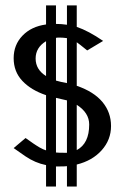

<svg xmlns="http://www.w3.org/2000/svg" viewBox="-20 -680 460 700"><path d="M356 -530.8 297.9 -496.1Q266.1 -522 259.8 -525.9V-367.2Q322.3 -345.7 353.5 -308.1Q384.8 -270.5 384.8 -220.5Q384.8 -170.4 350.8 -132.3Q316.9 -94.2 259.8 -80.1V0H224.1V-74.2Q216.3 -73.2 199.2 -73.2H184.1V0H147.9V-78.1Q108.4 -85.9 72.3 -110.4Q59.6 -119.1 29.8 -140.1L73.2 -176.8Q77.1 -174.3 87.2 -167Q97.2 -159.7 100.6 -157.5Q104 -155.3 111.8 -150.1Q119.6 -145 124 -142.6Q137.7 -134.8 147.9 -131.8V-333Q92.8 -351.6 61.3 -385.3Q29.8 -418.9 29.8 -467.8Q29.8 -516.6 62 -550Q94.2 -583.5 147.9 -590.8V-660.2H184.1V-592.8Q204.1 -592.8 224.1 -589.8V-660.2H259.8V-582Q302.7 -567.4 356 -530.8ZM147.9 -402.8V-529.8Q109.9 -506.8 109.9 -466.6Q109.9 -426.3 147.9 -402.8ZM184.1 -323.2V-124Q192.9 -123 213.9 -123H224.1V-314Q211.4 -317.4 184.1 -323.2ZM184.1 -386.2Q200.7 -381.3 224.1 -377V-541Q208.5 -543 197.8 -543Q187 -543 184.1 -542ZM259.8 -132.8Q305.2 -156.7 305.2 -226.1Q305.2 -269 259.8 -297.9Z"/></svg>

Font: Pfennig
Style: Medium
Weight: 500
Version: Version 20120410 ; ttfautohint (v0.8)